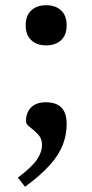

<svg xmlns="http://www.w3.org/2000/svg" viewBox="-20 -539 354 736"><path d="M157 -519Q192.5 -519 214 -499.2Q235.5 -479.5 235.5 -442Q235.5 -404.5 214 -384.8Q192.5 -365 157 -365Q121.5 -365 100 -384.8Q78.5 -404.5 78.5 -442Q78.5 -479.5 100 -499.2Q121.5 -519 157 -519ZM48.5 142Q102 101.5 121.5 73Q141 44.5 141 15.5Q141 -8 125.8 -24Q110.5 -40 95 -51.5Q79.5 -63 79.5 -73.5Q79.5 -107.5 99.2 -127.2Q119 -147 155.5 -147Q195 -147 215.2 -127Q235.5 -107 235.5 -62.5Q235.5 -22.5 221 15.5Q206.5 53.5 171.8 92.8Q137 132 76 177Z"/></svg>

Font: Newsreader 6pt
Style: Regular
Weight: 400
Designer: Hugues Gentile
Foundry: Production Type
Version: Version 1.003; ttfautohint (v1.8.3)